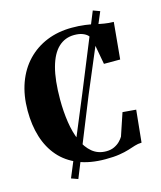

<svg xmlns="http://www.w3.org/2000/svg" viewBox="-129 -909 902 1079"><g transform="rotate(-15 322.0 -369.0)"><path d="M152 64.5 336 -378 514.5 -815.5 554 -801 369 -363 191 78.5ZM368 10.5Q278 10.5 211.5 -16.5Q145 -43.5 101.5 -93.5Q58 -143.5 36.5 -212.5Q15 -281.5 15 -365.5Q15 -455 41 -526.5Q67 -598 115.2 -648.5Q163.5 -699 229.5 -725.8Q295.5 -752.5 375 -752.5Q418.5 -752.5 449.8 -748.2Q481 -744 506.5 -738Q532 -732 557.2 -727.8Q582.5 -723.5 612 -723L592 -509.5H497.5L470 -660.5Q466 -672.5 455 -683.8Q444 -695 425 -702.2Q406 -709.5 377.5 -709.5Q324 -709.5 285.8 -674Q247.5 -638.5 227.5 -565.2Q207.5 -492 207.5 -379Q207.5 -309.5 217 -246.8Q226.5 -184 247.5 -135.8Q268.5 -87.5 302.2 -59.5Q336 -31.5 384 -31.5Q410.5 -31.5 430.5 -41Q450.5 -50.5 463.8 -64Q477 -77.5 484 -89.5L528 -220.5L606 -214L587 -27Q565.5 -26.5 546.8 -20.5Q528 -14.5 505 -7.2Q482 0 449.5 5.2Q417 10.5 368 10.5Z"/></g></svg>

Font: Merriweather 96pt ExtraBold
Style: Regular
Weight: 800
Version: Version 2.100